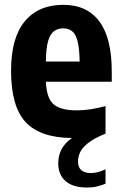

<svg xmlns="http://www.w3.org/2000/svg" viewBox="-20 -576 516 816"><path d="M349.5 221Q289.5 221 258.5 193.5Q227.5 166 227.5 118Q227.5 87 240.5 60.2Q253.5 33.5 286 10.5Q151 9.5 89 -57Q27 -123.5 27 -275.5Q27 -415 85.2 -485.2Q143.5 -555.5 249 -555.5Q349.5 -555.5 402.2 -485Q455 -414.5 455 -271.5V-228.5H175Q178 -159 207.5 -133Q237 -107 307.5 -107Q336 -107 366 -111.8Q396 -116.5 428.5 -125V-8Q380 11.5 354.8 31.5Q329.5 51.5 320.5 71.2Q311.5 91 311.5 110Q311.5 159.5 367.5 159.5Q394.5 159.5 428.5 143.5V204.5Q412.5 211.5 393.2 216.2Q374 221 349.5 221ZM248.5 -455.5Q226 -455.5 209.8 -443.8Q193.5 -432 184.5 -401.5Q175.5 -371 175 -314.5H318.5Q317.5 -371 309.5 -401.5Q301.5 -432 286 -443.8Q270.5 -455.5 248.5 -455.5Z"/></svg>

Font: Encode Sans Cnd
Style: Bold
Weight: 700
Width: 3
Designer: Multiple Designers
Foundry: Impallari Type
Version: Version 3.002; ttfautohint (v1.8.3) -l 8 -r 50 -G 200 -x 14 